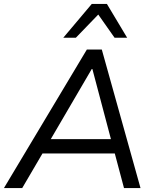

<svg xmlns="http://www.w3.org/2000/svg" viewBox="-33 -957 800 977"><path d="M-13 0 409 -705H485L682 0H598L545 -199L579 -176H152L196 -198L80 0ZM434 -606 216 -233 194 -249H561L536 -232L437 -606ZM289 -765 434 -937H511L614 -765H550L467 -883L353 -765Z"/></svg>

Font: Nunito Sans 10pt
Style: Italic
Weight: 400
Italic angle: -9°
Designer: Vernon Adams
Foundry: Vernon Adams
Version: Version 3.101;gftools[0.9.27]